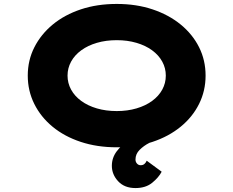

<svg xmlns="http://www.w3.org/2000/svg" viewBox="-20 -738 1185 975"><path d="M668 217Q612 217 580 182.5Q548 148 548 104Q548 63 573 30Q598 -3 638.5 -28.5Q679 -54 723.5 -73Q768 -92 807 -107L823 -49Q817 -45 792 -36Q767 -27 738.5 -12.5Q710 2 689 23Q668 44 668 72Q668 84 675.5 92.5Q683 101 694 101Q706 101 713.5 94.5Q721 88 725 78L801 134Q786 163 753 190Q720 217 668 217ZM573 10Q473 10 390 -17.5Q307 -45 247 -94.5Q187 -144 154 -210.5Q121 -277 121 -354Q121 -432 154.5 -498Q188 -564 248 -613.5Q308 -663 390.5 -690.5Q473 -718 573 -718Q672 -718 754.5 -690.5Q837 -663 897.5 -613.5Q958 -564 991 -498Q1024 -432 1024 -354Q1024 -277 991 -210.5Q958 -144 897.5 -94.5Q837 -45 754.5 -17.5Q672 10 573 10ZM573 -174Q627 -174 673 -187.5Q719 -201 752.5 -225.5Q786 -250 804 -283Q822 -316 822 -354Q822 -392 804 -425Q786 -458 752.5 -482.5Q719 -507 673 -520.5Q627 -534 573 -534Q518 -534 472 -520.5Q426 -507 392.5 -482.5Q359 -458 341 -425Q323 -392 323 -354Q323 -316 341 -283Q359 -250 392.5 -225.5Q426 -201 472 -187.5Q518 -174 573 -174Z"/></svg>

Font: Lexend Zetta ExtraBold
Style: Regular
Weight: 800
Designer: Bonnie Shaver-Troup, Thomas Jockin
Foundry: Lexend
Version: Version 1.007